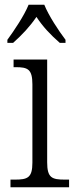

<svg xmlns="http://www.w3.org/2000/svg" viewBox="-20 -786 320 806"><path d="M11 -619V-606H35C74 -641 105 -674 133 -715C160 -674 191 -641 231 -606H255V-619C226 -657 184 -721 166 -766H100C82 -721 39 -657 11 -619ZM24 0H270V-32H253C198 -32 178 -39 178 -105V-536H37V-504H46C96 -504 116 -496 116 -432V-103C116 -39 95 -32 42 -32H24Z"/></svg>

Font: Noto Serif Myanmar SemiCondensed Light
Style: Regular
Weight: 300
Width: 4
Designer: Ben Mitchell and the Monotype Design Team
Foundry: Monotype Imaging Inc.
Version: Version 2.106